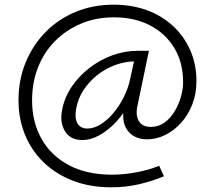

<svg xmlns="http://www.w3.org/2000/svg" viewBox="-20 -623 918 820"><path d="M455 177Q365 177 292 149Q219 121 167 71Q115 21 87 -47Q59 -115 59 -195Q59 -281 89 -355Q119 -429 173.5 -485Q228 -541 302.5 -572Q377 -603 466 -603Q544 -603 608.5 -579Q673 -555 720 -511Q767 -467 793 -407.5Q819 -348 819 -276Q819 -222 801 -176.5Q783 -131 753 -98Q723 -65 685.5 -46.5Q648 -28 608 -28Q552 -28 523.5 -67.5Q495 -107 513 -181L536 -250L569 -281Q558 -230 533.5 -184Q509 -138 476 -102.5Q443 -67 405.5 -46Q368 -25 331 -25Q279 -25 256.5 -64Q234 -103 246 -157Q256 -208 286.5 -253Q317 -298 361.5 -332.5Q406 -367 459 -386.5Q512 -406 567 -406H616L567 -171Q558 -131 573 -106Q588 -81 624 -81Q657 -81 682.5 -99.5Q708 -118 725.5 -147Q743 -176 752.5 -209Q762 -242 762 -272Q762 -356 724.5 -418Q687 -480 621 -514.5Q555 -549 467 -549Q390 -549 326 -522Q262 -495 215 -447.5Q168 -400 142.5 -335.5Q117 -271 117 -194Q117 -103 156.5 -31.5Q196 40 272.5 81.5Q349 123 458 123Q507 123 559.5 113.5Q612 104 660 85L680 130Q626 152 571 164.5Q516 177 455 177ZM353 -74Q381 -74 410 -92Q439 -110 464.5 -140.5Q490 -171 508.5 -208Q527 -245 535 -282L557 -382L584 -361H560Q515 -361 472.5 -345.5Q430 -330 395 -302Q360 -274 336 -237Q312 -200 305 -157Q298 -118 311 -96Q324 -74 353 -74Z"/></svg>

Font: Ysabeau Office
Style: Italic
Weight: 400
Italic angle: -12°
Designer: Christian Thalmann (Catharsis Fonts)
Version: Version 2.001;gftools[0.9.30]; featfreeze: tnum,lnum,ss02